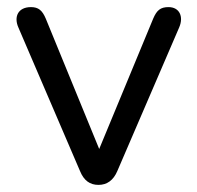

<svg xmlns="http://www.w3.org/2000/svg" viewBox="-20 -513 555 540"><path d="M257 7C281 7 299 -6 310 -32L484 -436C497 -466 485 -493 454 -493C431 -493 421 -484 411 -461L259 -94L109 -460C99 -484 88 -493 67 -493C31 -493 18 -466 32 -435L205 -32C216 -5 233 7 257 7Z"/></svg>

Font: SN Pro Book
Style: Regular
Weight: 350
Designer: Tobias Whetton
Foundry: Supernotes
Version: Version 1.003;Glyphs 3.3 (3324)